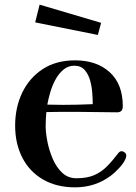

<svg xmlns="http://www.w3.org/2000/svg" viewBox="-20 -798 585 824"><path d="M378 -351Q378 -371 376 -399Q374 -427 366.5 -453.5Q359 -480 343 -498Q327 -516 299 -516Q272 -516 251.5 -498.5Q231 -481 217 -454.5Q203 -428 195 -399.5Q187 -371 183 -349Q200 -349 216.5 -348.5Q233 -348 249 -348Q314 -348 378 -351ZM522 -130Q522 -127 520.5 -121.5Q519 -116 517 -113Q510 -97 491 -76.5Q472 -56 457 -45Q390 6 302 6Q223 6 165 -27.5Q107 -61 76 -121Q45 -181 45 -259Q45 -337 75.5 -400.5Q106 -464 163.5 -501.5Q221 -539 302 -539Q395 -539 451 -488Q507 -437 507 -342Q507 -316 483 -316Q439 -316 395 -317Q351 -318 307 -318Q275 -318 243 -318Q211 -318 179 -317Q176 -287 176 -256Q176 -228 183.5 -190Q191 -152 206.5 -116Q222 -80 247 -56.5Q272 -33 308 -33Q353 -33 383.5 -46Q414 -59 438 -83Q462 -107 487 -140Q490 -144 493.5 -146.5Q497 -149 502 -149Q509 -149 515.5 -143.5Q522 -138 522 -130ZM414 -700 400 -648 131 -702 150 -778Z"/></svg>

Font: Kaisei Opti
Style: Bold
Weight: 700
Designer: Font-Kai, 金井和夫
Foundry: KAZUO KANAI
Version: Version 5.003